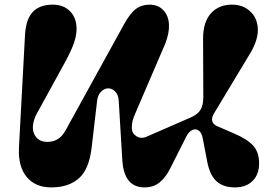

<svg xmlns="http://www.w3.org/2000/svg" viewBox="-20 -795 1165 830"><path d="M62 -158.2 87.9 -640.1Q91.3 -710.4 121.1 -742.7Q150.9 -774.9 208 -774.9Q254.9 -774.9 283 -746.1Q311 -717.3 311 -670.9Q311 -640.1 298.1 -604.7Q285.2 -569.3 257.8 -520L134.8 -295.9Q111.8 -243.2 130.4 -210.7Q148.9 -178.2 193.8 -182.1Q238.8 -186 263.2 -231L516.1 -689.9Q542.5 -737.8 567.4 -756.3Q592.3 -774.9 627 -774.9Q663.6 -774.9 686 -751Q708.5 -727.1 710.4 -689.5Q712.4 -651.9 693.8 -605L568.8 -314Q556.2 -285.2 553 -272.2Q549.8 -259.3 549.8 -241.2Q549.8 -219.2 569.6 -206.3Q589.4 -193.4 613.8 -204.1L804.2 -287.1Q835 -300.3 846.9 -320.6Q858.9 -340.8 858.9 -375L857.9 -628.9Q857.9 -699.2 891.6 -737.1Q925.3 -774.9 982.9 -774.9Q1029.8 -774.9 1060.8 -746.6Q1091.8 -718.3 1094.5 -673.1Q1097.2 -627.9 1065.9 -571.8L904.8 -304.2Q893.6 -285.2 897.5 -271.2Q901.4 -257.3 918 -250L992.2 -217.8Q1047.9 -194.3 1074 -166Q1100.1 -137.7 1100.1 -88.9Q1100.1 -41 1072 -12.9Q1043.9 15.1 995.1 15.1Q946.3 15.1 917 -10.5Q887.7 -36.1 876 -95.2L856 -199.2Q851.6 -221.7 838.9 -230.7Q826.2 -239.7 811.3 -232.9Q796.4 -226.1 786.1 -206.1L716.8 -68.8Q696.8 -28.3 670.2 -6.6Q643.6 15.1 605 15.1Q516.1 15.1 508.8 -102.1L493.2 -359.9Q491.7 -385.3 478 -399.2Q464.4 -413.1 448 -413.1Q431.6 -413.1 417.2 -398.9Q402.8 -384.8 399.9 -359.9L376 -155.8Q365.2 -63 320.8 -23.9Q276.4 15.1 201.2 15.1Q132.8 15.1 95.2 -30.3Q57.6 -75.7 62 -158.2Z"/></svg>

Font: Pilowlava
Style: Regular
Weight: 400
Designer: Anton Moglia, Jérémy Landes, Maksym Kobuzan (Cyrillic), Velvetyne Type Foundry
Foundry: Anton Moglia, Jérémy Landes, Velvetyne Type Foundry
Version: Version 1.001;hotconv 1.0.109;makeotfexe 2.5.65596